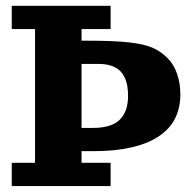

<svg xmlns="http://www.w3.org/2000/svg" viewBox="-20 -625 645 645"><path d="M253.9 -410.2V-195.3H293Q325.2 -195.3 348.3 -203Q371.3 -210.7 384.6 -225.3Q397.9 -240 404.1 -259Q410.2 -278.1 410.2 -302.7Q410.2 -321.3 407.6 -336.4Q405 -351.6 398.2 -365.7Q391.4 -379.9 380.6 -389.4Q369.9 -398.9 352.5 -404.5Q335.2 -410.2 312.5 -410.2ZM19.5 -605.5H351.6V-527.3H253.9V-488.3H273.4Q362.1 -488.3 412.5 -482.7Q462.9 -477.1 491.1 -465.2Q519.3 -453.4 543 -429.7Q564.2 -408.4 575.1 -376.3Q585.9 -344.2 585.9 -307.6Q585.9 -277.8 578.2 -252.6Q570.6 -227.3 556.5 -207.9Q542.5 -188.5 522.1 -173.2Q501.7 -158 477.1 -147.5Q452.4 -137 422.5 -130.1Q392.6 -123.3 360.7 -120.2Q328.9 -117.2 293 -117.2H253.9V-78.1H351.6V0H19.5V-78.1H97.7V-527.3H19.5Z"/></svg>

Font: Orelega One
Style: Regular
Weight: 400
Version: Version 1.1 ; ttfautohint (v1.8.3)